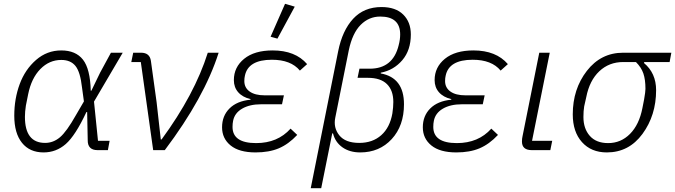

<svg xmlns="http://www.w3.org/2000/svg" viewBox="-20 -789 3548 1009"><path d="M556 -49 547 0H493Q440 0 441 -53L438 -200H434Q376 -76 325.5 -32Q275 12 209 12Q136 12 95.5 -38.5Q55 -89 55 -181Q55 -270 83.5 -347Q112 -424 169.5 -474Q227 -524 302 -524Q378 -524 416 -475.5Q454 -427 457 -312H460L506 -407L563 -512H625L474 -255L495 -49ZM217 -38Q260 -38 295 -67.5Q330 -97 379 -184L421 -256L411 -329Q402 -411 376.5 -442.5Q351 -474 302 -474Q239 -474 192 -426Q145 -378 128 -294L116 -234Q111 -202 111 -175Q111 -38 217 -38Z M846 0H785L720 -463H670L680 -512H721Q767 -512 773 -469L803 -252L825 -56H829Q1003 -293 1072 -512H1129Q1054 -276 846 0Z M1529 -754 1438 -586 1402 -596 1478 -769ZM1507 -113 1542 -80Q1496 -31 1445 -9.5Q1394 12 1323 12Q1237 12 1192 -24.5Q1147 -61 1147 -120Q1147 -180 1186 -219Q1225 -258 1296 -265L1297 -268Q1255 -278 1232 -304Q1209 -330 1209 -368Q1209 -436 1263 -480Q1317 -524 1413 -524Q1532 -524 1594 -452L1556 -418Q1509 -475 1409 -475Q1284 -475 1267 -391Q1264 -379 1264 -363Q1264 -328 1292 -308Q1320 -288 1371 -288H1472L1462 -241H1352Q1292 -241 1252.5 -218Q1213 -195 1205 -154Q1202 -140 1202 -122Q1202 -37 1326 -37Q1439 -37 1507 -113Z M1613 200 1757 -519Q1779 -629 1836 -690.5Q1893 -752 1985 -752Q2059 -752 2099 -712.5Q2139 -673 2139 -608Q2139 -525 2094 -472.5Q2049 -420 1981 -407V-403Q2103 -381 2103 -241Q2103 -128 2038.5 -58Q1974 12 1873 12Q1818 12 1780 -14.5Q1742 -41 1730 -88H1726L1668 200ZM1859 -380 1869 -428H1923Q2045 -428 2075 -551Q2083 -581 2083 -608Q2083 -702 1978 -702Q1919 -702 1875.5 -658.5Q1832 -615 1813 -525L1742 -171Q1731 -118 1763 -78Q1795 -38 1868 -38Q1938 -38 1983.5 -78.5Q2029 -119 2042 -193Q2047 -226 2047 -253Q2047 -314 2013.5 -347Q1980 -380 1914 -380Z M2562 -113 2597 -80Q2551 -31 2500 -9.5Q2449 12 2378 12Q2292 12 2247 -24.5Q2202 -61 2202 -120Q2202 -180 2241 -219Q2280 -258 2351 -265L2352 -268Q2310 -278 2287 -304Q2264 -330 2264 -368Q2264 -436 2318 -480Q2372 -524 2468 -524Q2587 -524 2649 -452L2611 -418Q2564 -475 2464 -475Q2339 -475 2322 -391Q2319 -379 2319 -363Q2319 -328 2347 -308Q2375 -288 2426 -288H2527L2517 -241H2407Q2347 -241 2307.5 -218Q2268 -195 2260 -154Q2257 -140 2257 -122Q2257 -37 2381 -37Q2494 -37 2562 -113Z M2882 -49 2872 0H2775Q2723 0 2723 -45Q2723 -61 2726 -73L2814 -512H2869L2776 -49Z M3499 -463H3366L3364 -458Q3428 -405 3428 -315Q3428 -183 3356.5 -85.5Q3285 12 3169 12Q3087 12 3038.5 -42Q2990 -96 2990 -188Q2990 -321 3064 -416.5Q3138 -512 3255 -512H3508ZM3322 -463H3255Q3181 -463 3129.5 -414.5Q3078 -366 3061 -279L3050 -230Q3046 -206 3046 -174Q3046 -113 3079.5 -75Q3113 -37 3176 -37Q3243 -37 3291 -85.5Q3339 -134 3356 -221L3365 -267Q3372 -307 3372 -322Q3372 -371 3361 -403Q3350 -435 3322 -463Z"/></svg>

Font: IBM Plex Sans Light
Style: Italic
Weight: 300
Italic angle: -11.31°
Designer: Mike Abbink, Paul van der Laan, Pieter van Rosmalen
Foundry: Bold Monday
Version: Version 3.0